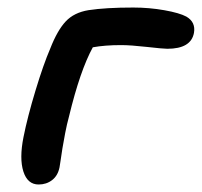

<svg xmlns="http://www.w3.org/2000/svg" viewBox="-20 -476 533 507"><path d="M82 11.2Q52.7 11.2 41.7 -23.2Q30.8 -57.6 42 -113.8Q52.7 -167.5 73.7 -236.8Q94.7 -306.2 112.8 -348.1Q131.3 -395.5 153.3 -419.2Q175.3 -442.9 213.9 -449.2Q259.3 -456.1 332 -456.1Q374 -456.1 414.1 -449Q454.1 -441.9 472.2 -432.1Q497.1 -417.5 492.2 -389.2Q484.4 -347.2 421.9 -347.2Q410.6 -347.2 367.7 -352.1Q324.7 -356.9 299.8 -356.9Q256.8 -356.9 225.1 -351.1Q191.4 -289.6 162.1 -168Q156.7 -148.4 152.1 -124.5Q147.5 -100.6 144.8 -84Q142.1 -67.4 139.9 -51.5Q137.7 -35.6 137.2 -34.2Q132.8 -12.2 117.7 -0.5Q102.5 11.2 82 11.2Z"/></svg>

Font: Shantell Sans Irregular Bouncy
Style: Italic
Weight: 500
Italic angle: -11.31°
Designer: Stephen Nixon, Anya Danilova, Shantell Martin
Foundry: Arrow Type
Version: Version 1.006;[9816181b4]